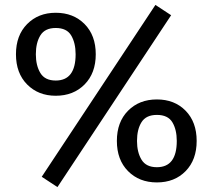

<svg xmlns="http://www.w3.org/2000/svg" viewBox="-20 -731 866 782"><path d="M677 -669 214 31 150 -11 613 -711ZM370 -510Q370 -433 324.5 -387Q279 -341 207 -341Q136 -341 90.5 -387Q45 -433 45 -510Q45 -587 90.5 -633Q136 -679 207 -679Q279 -679 324.5 -633Q370 -587 370 -510ZM126 -510Q126 -464 144.5 -433.5Q163 -403 207 -403Q288 -403 288 -510Q288 -556 270 -586.5Q252 -617 207 -617Q163 -617 144.5 -587Q126 -557 126 -510ZM781 -157Q781 -80 736 -34Q691 12 619 12Q547 12 501.5 -34Q456 -80 456 -157Q456 -234 501.5 -280Q547 -326 619 -326Q691 -326 736 -280Q781 -234 781 -157ZM538 -157Q538 -111 556.5 -80.5Q575 -50 619 -50Q700 -50 700 -157Q700 -203 682 -233Q664 -263 619 -263Q575 -263 556.5 -233.5Q538 -204 538 -157Z"/></svg>

Font: FiraGOUPP
Style: Medium
Weight: 400
Designer: bBox Type
Foundry: bBox Type GmbH
Version: Version 1.001